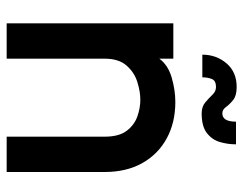

<svg xmlns="http://www.w3.org/2000/svg" viewBox="-97 -633 730 576"><g transform="rotate(90 268.0 -345.0)"><path d="M496 0H390V-294Q390 -337 372.5 -360Q355 -383 329.5 -392Q304 -401 279 -401Q255 -401 226 -392Q197 -383 176.5 -359.5Q156 -336 156 -294V0H50V-500H156V-458Q175 -484 212.5 -495Q250 -506 286 -506Q348 -506 395.5 -480Q443 -454 469.5 -406.5Q496 -359 496 -294ZM320 -585Q300 -585 287 -596Q274 -607 264 -617.5Q254 -628 241 -628Q222 -628 217 -615.5Q212 -603 212 -587H144Q144 -629 170 -659.5Q196 -690 241 -690Q267 -690 280 -679.5Q293 -669 301 -658Q309 -647 320 -647Q345 -647 345 -688H413Q413 -663 406 -639.5Q399 -616 379 -600.5Q359 -585 320 -585Z"/></g></svg>

Font: Kulim Park SemiBold
Style: Regular
Weight: 600
Designer: Noponies / Dale Sattler
Foundry: Noponies
Version: Version 1.000; ttfautohint (v1.8.3)